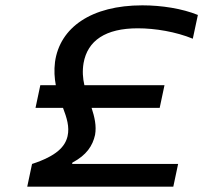

<svg xmlns="http://www.w3.org/2000/svg" viewBox="-20 -699 761 719"><path d="M596 -380H296C290 -406 288 -433 293 -463C308 -547 375 -593 496 -593C561 -593 639 -580 702 -554L721 -643C662 -667 585 -679 513 -679C322 -679 204 -596 186 -467C182 -435 184 -407 189 -380H131L113 -295H216C230 -258 241 -224 233 -189C224 -150 192 -115 100 -85L82 0H629L647 -85H250L251 -90C304 -118 327 -153 336 -194C342 -228 334 -261 323 -295H578Z"/></svg>

Font: LT Wave
Style: Italic
Weight: 400
Designer: Daniel Lyons
Version: Version 2.5 (Glyphs App)